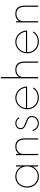

<svg xmlns="http://www.w3.org/2000/svg" viewBox="1738 -2640 917 4434"><g transform="rotate(-90 2197.0 -422.5)"><path d="M338.5 16Q265.5 16 207.5 -19.2Q149.5 -54.5 116 -116Q82.5 -177.5 82.5 -256Q82.5 -335 116 -396.2Q149.5 -457.5 207.5 -492.8Q265.5 -528 338.5 -528Q416 -528 478 -488.8Q540 -449.5 568.5 -381V-512H596.5V0H568.5V-131Q537 -62.5 476 -23.2Q415 16 338.5 16ZM340.5 -10Q408 -10 460 -41.5Q512 -73 541.8 -128.8Q571.5 -184.5 571.5 -256Q571.5 -328 542 -383.5Q512.5 -439 460.2 -470.5Q408 -502 340.5 -502Q273.5 -502 221.2 -470.5Q169 -439 139.2 -383.5Q109.5 -328 109.5 -256Q109.5 -184.5 139.2 -129Q169 -73.5 221.2 -41.8Q273.5 -10 340.5 -10Z M831.5 0V-512H859.5V-435Q875.5 -472.5 919.2 -500.2Q963 -528 1032 -528Q1092 -528 1133.8 -504Q1175.5 -480 1197.5 -433Q1219.5 -386 1219.5 -317V0H1191.5V-313.5Q1191.5 -406 1149.5 -454Q1107.5 -502 1030.5 -502Q976.5 -502 938.2 -480.5Q900 -459 879.8 -424.5Q859.5 -390 859.5 -351V0Z M1566 16Q1503.5 16 1456.5 -20.2Q1409.5 -56.5 1387 -123L1411 -131Q1430.5 -73.5 1471.2 -41.2Q1512 -9 1565.5 -9Q1604 -9 1637 -25.8Q1670 -42.5 1690 -73.2Q1710 -104 1710 -146Q1710 -183 1693.2 -203.8Q1676.5 -224.5 1645 -238.8Q1613.5 -253 1569 -270Q1535.5 -283 1503.5 -299.2Q1471.5 -315.5 1450.8 -340.5Q1430 -365.5 1430 -404.5Q1430 -440 1448.2 -467.8Q1466.5 -495.5 1498 -511.8Q1529.5 -528 1569 -528Q1614 -528 1649.8 -505.8Q1685.5 -483.5 1706 -443L1683 -432Q1648 -503 1568.5 -503Q1519 -503 1487.5 -475.5Q1456 -448 1456 -404Q1456 -373.5 1471.8 -354.5Q1487.5 -335.5 1515 -322.5Q1542.5 -309.5 1577.5 -296Q1626 -277.5 1661.2 -260.5Q1696.5 -243.5 1715.8 -217.8Q1735 -192 1735 -147Q1735 -98 1712.5 -61.2Q1690 -24.5 1651.8 -4.2Q1613.5 16 1566 16Z M2163.5 16Q2083.5 16 2021.8 -19.8Q1960 -55.5 1925.2 -116.2Q1890.5 -177 1890.5 -252.5Q1890.5 -311 1911.2 -361.2Q1932 -411.5 1968.2 -448.8Q2004.5 -486 2052 -507Q2099.5 -528 2153 -528Q2221.5 -528 2279.2 -494.5Q2337 -461 2373.8 -403Q2410.5 -345 2416 -271.5Q2416.5 -267 2416.5 -263.8Q2416.5 -260.5 2416.5 -256H1916.5Q1916.5 -185 1948.2 -129.2Q1980 -73.5 2036 -41.8Q2092 -10 2163.5 -10Q2231 -10 2286.2 -39Q2341.5 -68 2373.5 -120L2395.5 -106Q2359 -48 2298.2 -16Q2237.5 16 2163.5 16ZM1917.5 -281H2388.5Q2382.5 -344 2349.5 -394Q2316.5 -444 2265.5 -473Q2214.5 -502 2153.5 -502Q2092.5 -502 2041 -473Q1989.5 -444 1956.5 -394Q1923.5 -344 1917.5 -281Z M2606 0V-861H2634V-435Q2650 -472.5 2693.8 -500.2Q2737.5 -528 2806.5 -528Q2866.5 -528 2908.2 -504Q2950 -480 2972 -433Q2994 -386 2994 -317V0H2966V-313.5Q2966 -406 2924 -454.5Q2882 -503 2805 -503Q2751 -503 2712.8 -481.2Q2674.5 -459.5 2654.2 -424.8Q2634 -390 2634 -351V0Z M3456.5 16Q3376.5 16 3314.8 -19.8Q3253 -55.5 3218.2 -116.2Q3183.5 -177 3183.5 -252.5Q3183.5 -311 3204.2 -361.2Q3225 -411.5 3261.2 -448.8Q3297.5 -486 3345 -507Q3392.5 -528 3446 -528Q3514.5 -528 3572.2 -494.5Q3630 -461 3666.8 -403Q3703.5 -345 3709 -271.5Q3709.5 -267 3709.5 -263.8Q3709.5 -260.5 3709.5 -256H3209.5Q3209.5 -185 3241.2 -129.2Q3273 -73.5 3329 -41.8Q3385 -10 3456.5 -10Q3524 -10 3579.2 -39Q3634.5 -68 3666.5 -120L3688.5 -106Q3652 -48 3591.2 -16Q3530.5 16 3456.5 16ZM3210.5 -281H3681.5Q3675.5 -344 3642.5 -394Q3609.5 -444 3558.5 -473Q3507.5 -502 3446.5 -502Q3385.5 -502 3334 -473Q3282.5 -444 3249.5 -394Q3216.5 -344 3210.5 -281Z M3897 0V-512H3925V-435Q3941 -472.5 3984.8 -500.2Q4028.5 -528 4097.5 -528Q4157.5 -528 4199.2 -504Q4241 -480 4263 -433Q4285 -386 4285 -317V0H4257V-313.5Q4257 -406 4215 -454Q4173 -502 4096 -502Q4042 -502 4003.8 -480.5Q3965.5 -459 3945.2 -424.5Q3925 -390 3925 -351V0Z"/></g></svg>

Font: Spartan Thin Thin
Style: Regular
Weight: 250
Version: Version 1.004